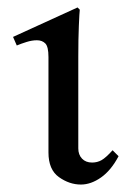

<svg xmlns="http://www.w3.org/2000/svg" viewBox="-20 -480 343 515"><path d="M282 -77 298 -61Q278 -23 251 -4Q224 15 197 15Q166 15 138 -5Q110 -25 110 -71V-327Q110 -355 101.5 -363.5Q93 -372 79 -372Q66 -372 51.5 -367.5Q37 -363 25 -358L15 -381L188 -460L194 -454Q193 -446 191.5 -411Q190 -376 190 -328V-82Q190 -65 200 -54.5Q210 -44 227 -44Q241 -44 252.5 -50.5Q264 -57 282 -77Z"/></svg>

Font: Bona Nova
Style: Regular
Weight: 400
Designer: Mateusz Machalski
Foundry: Capitalics
Version: Version 4.001; ttfautohint (v1.8.3)